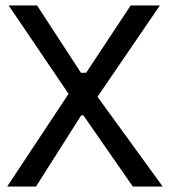

<svg xmlns="http://www.w3.org/2000/svg" viewBox="-20 -683 622 703"><path d="M6.3 0H111.8L277.3 -260.7H285.2L466.3 0H575.7L336.9 -328.6L565.4 -663.1H458.5L295.4 -416.5H276.4L115.7 -663.1H11.7L231 -339.4Z"/></svg>

Font: Basic
Style: Regular
Weight: 400
Designer: Magnus Gaarde
Foundry: Magnus Gaarde
Version: Version 1.001